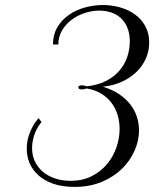

<svg xmlns="http://www.w3.org/2000/svg" viewBox="-20 -715 660 754"><path d="M188 -540.5Q188 -578.6 205.1 -607.7Q222.2 -636.7 250 -656.2Q277.8 -675.8 313 -685.5Q348.1 -695.3 384.3 -695.3Q418.9 -695.3 451.7 -686Q484.4 -676.8 509.8 -658.4Q535.2 -640.1 550.5 -612.5Q565.9 -585 565.9 -548.3Q565.9 -515.1 553 -485.6Q540 -456.1 516.4 -432.9Q492.7 -409.7 459.2 -394.3Q425.8 -378.9 384.3 -374.5Q420.9 -363.3 447.8 -345.2Q474.6 -327.1 491.9 -304.7Q509.3 -282.2 517.6 -256.1Q525.9 -230 525.9 -203.1Q525.9 -162.6 508.3 -122.8Q490.7 -83 458.3 -51.5Q425.8 -20 378.9 -0.5Q332 19 273.4 19Q224.6 19 189 6.6Q153.3 -5.9 130.4 -26.9Q107.4 -47.9 96.2 -74.7Q85 -101.6 85 -130.9Q85 -142.1 86.9 -156.2Q88.9 -170.4 94.2 -186Q99.6 -201.7 108.4 -218.3Q117.2 -234.9 131.3 -251L143.1 -235.8Q131.8 -222.7 124.5 -208.3Q117.2 -193.8 113 -180.2Q108.9 -166.5 107.4 -154.1Q106 -141.6 106 -132.3Q106 -104.5 116.9 -81.3Q127.9 -58.1 147.7 -41Q167.5 -23.9 195.6 -14.4Q223.6 -4.9 257.3 -4.9Q303.7 -4.9 339.6 -22.9Q375.5 -41 399.9 -70.1Q424.3 -99.1 437 -135.5Q449.7 -171.9 449.7 -208.5Q449.7 -236.8 441.9 -263.2Q434.1 -289.6 418 -311Q401.9 -332.5 377.4 -347.4Q353 -362.3 319.8 -367.7Q317.4 -366.7 312 -365.2Q306.6 -363.8 301.8 -363.8Q287.6 -363.8 287.6 -372.1Q287.6 -379.9 301.8 -379.9Q307.1 -379.9 312 -378.7Q316.9 -377.4 320.3 -376Q365.7 -380.9 397.7 -397.7Q429.7 -414.6 450.2 -439Q470.7 -463.4 480.2 -492.9Q489.7 -522.5 489.7 -552.2Q489.7 -584.5 479.7 -607.4Q469.7 -630.4 453.4 -645Q437 -659.7 415.3 -666.5Q393.6 -673.3 370.1 -673.3Q341.3 -673.3 312.5 -663.8Q283.7 -654.3 260.7 -637Q237.8 -619.6 223.4 -595Q209 -570.3 209 -540.5Z"/></svg>

Font: Petit Formal Script
Style: Regular
Weight: 400
Version: Version 1.001; ttfautohint (v0.8) -G 200 -r 50